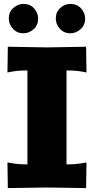

<svg xmlns="http://www.w3.org/2000/svg" viewBox="-20 -960 480 981"><path d="M18.1 -129.9 42 -126Q73.2 -120.1 120.1 -120.1V-600.1Q73.2 -600.1 42 -594.2L18.1 -589.8L20 -721.2L220.2 -717.8L419.9 -721.2L421.9 -589.8L397.9 -594.2Q366.7 -600.1 319.8 -600.1V-120.1Q366.7 -120.1 397.9 -126L421.9 -129.9L419.9 1L220.2 -2L20 1ZM24.9 -865.2Q24.9 -898.9 48.1 -919.4Q71.3 -939.9 100.1 -939.9Q133.8 -939.9 154.3 -917Q174.8 -894 174.8 -865.2Q174.8 -831.5 151.9 -810.8Q128.9 -790 100.1 -790Q66.4 -790 45.7 -813.2Q24.9 -836.4 24.9 -865.2ZM265.1 -865.2Q265.1 -898.9 288.1 -919.4Q311 -939.9 339.8 -939.9Q373.5 -939.9 394.3 -917Q415 -894 415 -865.2Q415 -831.5 391.8 -810.8Q368.7 -790 339.8 -790Q306.2 -790 285.6 -813.2Q265.1 -836.4 265.1 -865.2Z"/></svg>

Font: Zantroke
Style: Regular
Weight: 500
Foundry: gluk
Version: Version 0.36